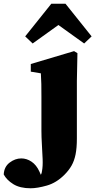

<svg xmlns="http://www.w3.org/2000/svg" viewBox="-152 -777 511 1029"><path d="M12 232Q-45 232 -80.5 210Q-116 188 -132 158Q-130 117 -100.5 94.5Q-71 72 -38 72Q-9 72 17 89.5Q43 107 59 142L67 160Q72 151 73 140Q78 114 76.5 76Q75 38 72.5 -2.5Q70 -43 70 -76V-258Q70 -299 69.5 -326.5Q69 -354 67 -384L13 -393V-434L245 -503L263 -492L260 -343V-35Q260 16 253 50.5Q246 85 231.5 110.5Q217 136 193 160Q150 203 99 217.5Q48 232 12 232ZM299 -544 161 -643 23 -544 -17 -582 123 -757H199L339 -582Z"/></svg>

Font: Source Serif Pro Black
Style: Regular
Weight: 900
Designer: Frank Grießhammer
Foundry: Adobe Systems Incorporated
Version: Version 3.001;hotconv 1.0.111;makeotfexe 2.5.65597